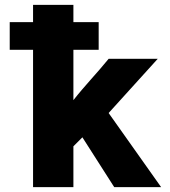

<svg xmlns="http://www.w3.org/2000/svg" viewBox="-20 -770 701 790"><path d="M20 -565H116V0H282V-168L319 -205L450 0H643L427 -305L629 -528H427C380 -470 330 -419 282 -358V-565H386V-679H282V-750H116V-679H20Z"/></svg>

Font: Asimov Pro
Style: Ult
Weight: 900
Designer: Google
Version: Version 2.000980; 2014